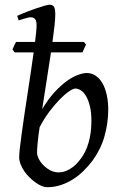

<svg xmlns="http://www.w3.org/2000/svg" viewBox="-20 -762 507 802"><path d="M294.9 -392.1Q285.6 -392.1 268.1 -380.1Q250.5 -368.2 229.2 -346.4Q208 -324.7 185.8 -295.2Q163.6 -265.6 145.5 -230.5Q140.1 -195.3 137.5 -167.7Q134.8 -140.1 134.8 -125Q134.8 -112.3 142.3 -97.7Q149.9 -83 162.6 -70.6Q175.3 -58.1 191.2 -50Q207 -42 224.1 -42Q241.7 -42 256.8 -48.3Q272 -54.7 284.9 -64.7Q297.9 -74.7 308.1 -87.2Q318.4 -99.6 326.2 -111.8Q337.4 -129.4 344.2 -148.4Q351.1 -167.5 355 -186.5Q358.9 -205.6 360.4 -223.9Q361.8 -242.2 361.8 -258.8Q361.8 -292.5 355.7 -317.6Q349.6 -342.8 340.1 -359.4Q330.6 -376 318.6 -384Q306.6 -392.1 294.9 -392.1ZM324.2 -543H192.9Q184.6 -486.8 174.8 -425.3Q165 -363.8 156.2 -306.2Q181.2 -348.1 207.8 -377Q234.4 -405.8 259.3 -423.6Q284.2 -441.4 305.9 -449.2Q327.6 -457 342.8 -457Q361.8 -457 378.4 -446.5Q395 -436 407 -416Q418.9 -396 425.8 -366.2Q432.6 -336.4 432.1 -297.9Q431.2 -246.1 416.7 -193.6Q402.3 -141.1 367.2 -91.8Q350.6 -69.8 330.3 -49.6Q310.1 -29.3 286.1 -13.9Q262.2 1.5 234.9 10.7Q207.5 20 176.8 20Q166.5 20 154.1 14.9Q141.6 9.8 128.7 0.5Q115.7 -8.8 103.3 -21Q90.8 -33.2 81.3 -47.1Q71.8 -61 65.9 -76.2Q60.1 -91.3 60.1 -106Q60.1 -118.7 63.2 -145.5Q66.4 -172.4 71.3 -208.5Q76.2 -244.6 82.5 -287.4Q88.9 -330.1 95.7 -374.3Q102.5 -418.5 108.9 -461.9Q115.2 -505.4 120.6 -543H41.5L32.2 -555.2Q35.2 -562.5 39.1 -571.3Q43 -580.1 47.4 -586.9H126.5Q129.4 -610.4 131.1 -628.2Q132.8 -646 132.8 -657.2Q132.8 -668.5 130.4 -675Q127.9 -681.6 124 -684.8Q120.1 -688 115.7 -689Q111.3 -689.9 106.9 -689.9Q102.5 -689.9 94.5 -687.7Q86.4 -685.5 78.1 -683.1Q68.8 -680.2 58.1 -676.8L51.8 -695.8Q72.3 -705.1 93.8 -713.4Q115.2 -721.7 134 -728Q152.8 -734.4 167 -738.3Q181.2 -742.2 187 -742.2Q200.7 -742.2 205.8 -733.4Q210.9 -724.6 210.9 -702.1Q210.9 -685.1 207.8 -655Q204.6 -625 199.2 -586.9H330.1L339.4 -576.2Z"/></svg>

Font: Gentium Plus Phon
Style: Italic
Weight: 400
Italic angle: -8°
Designer: J. Victor Gaultney, Annie Olsen, Iska Routamaa, Becca Hirsbrunner
Foundry: SIL International
Version: Version 5.000